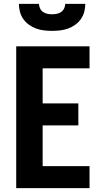

<svg xmlns="http://www.w3.org/2000/svg" viewBox="-20 -975 540 995"><path d="M64 0V-735H444V-621H201V-439H386V-325H201V-114H444V0ZM250 -815Q229 -815 208 -817.5Q187 -820 167.5 -827Q148 -834 130.5 -846.5Q113 -859 101 -876Q89 -893 83.5 -913.5Q78 -934 78 -955H182Q182 -943 187.5 -931.5Q193 -920 203 -913Q213 -906 225.5 -903.5Q238 -901 250 -901Q262 -901 274.5 -903.5Q287 -906 297 -913Q307 -920 312.5 -931.5Q318 -943 318 -955H422Q422 -934 416.5 -913.5Q411 -893 399 -876Q387 -859 369.5 -846.5Q352 -834 332.5 -827Q313 -820 292 -817.5Q271 -815 250 -815Z"/></svg>

Font: Iosevka Term Curly Heavy
Style: Regular
Weight: 900
Designer: Belleve Invis
Foundry: Belleve Invis
Version: Version 32.3.0